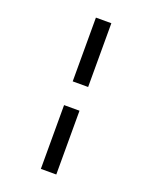

<svg xmlns="http://www.w3.org/2000/svg" viewBox="-178 -941 943 1188"><g transform="rotate(20 293.0 -347.0)"><path d="M242.2 151.4V-268.6H343.8V151.4ZM242.2 -424.8V-844.7H343.8V-424.8Z"/></g></svg>

Font: CaskaydiaCove NFP
Style: Regular
Weight: 400
Designer: Aaron Bell
Foundry: Saja Typeworks
Version: Version 2111.001; VTT 6.35;Nerd Fonts 3.1.1